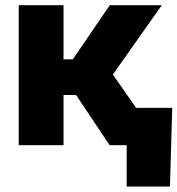

<svg xmlns="http://www.w3.org/2000/svg" viewBox="-20 -549 671 726"><path d="M50.8 0V-529.3H220.2V-324.7H255.4L395 -529.3H591.8L406.7 -267.1L593.3 0H394.5L267.6 -189.9H220.2V0ZM459 156.2V0H414.6V-141.1H631.3L622.6 156.2Z"/></svg>

Font: Inter 24pt ExtraBold
Style: Regular
Weight: 800
Designer: Rasmus Andersson
Foundry: rsms
Version: Version 4.001;git-66647c0bb